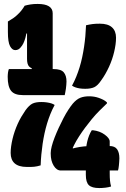

<svg xmlns="http://www.w3.org/2000/svg" viewBox="-20 -836 640 973"><path d="M345 -402Q357 -424 366.5 -447.5Q376 -471 383.5 -495.5Q391 -520 396.5 -546Q402 -572 406 -598.5Q410 -625 412.5 -652.5Q415 -680 416 -708Q425 -710 433 -711.5Q441 -713 448.5 -714Q456 -715 465 -715.5Q474 -716 486 -716Q527 -716 547.5 -697.5Q568 -679 568 -645Q568 -628 565.5 -610Q563 -592 558.5 -573Q554 -554 547.5 -535Q541 -516 532.5 -497.5Q524 -479 514 -461.5Q504 -444 493 -429Q475 -402 457.5 -394Q440 -386 412 -386Q396 -386 383.5 -388Q371 -390 361.5 -393.5Q352 -397 345 -402ZM257 -304Q245 -282 235.5 -258.5Q226 -235 218.5 -210Q211 -185 205.5 -159.5Q200 -134 196 -107Q192 -80 189.5 -53Q187 -26 186 2Q177 5 169 6.5Q161 8 153.5 9Q146 10 137 10Q128 10 116 10Q75 10 54.5 -8Q34 -26 34 -61Q34 -77 36.5 -95Q39 -113 43.5 -132Q48 -151 54.5 -170Q61 -189 69.5 -208Q78 -227 88 -244Q98 -261 109 -277Q128 -303 144.5 -311Q161 -319 189 -319Q205 -319 218 -317Q231 -315 240.5 -312Q250 -309 257 -304ZM25 -486H251Q289 -486 303 -469.5Q317 -453 317 -423Q317 -414 316 -405Q315 -396 314 -386.5Q313 -377 311 -369Q309 -361 308 -354H96Q53 -354 36 -376Q19 -398 19 -447Q19 -453 19.5 -458Q20 -463 20.5 -468.5Q21 -474 22.5 -478.5Q24 -483 25 -486ZM247 -466H140L141 -490Q132 -494 127 -499.5Q122 -505 119.5 -514.5Q117 -524 117 -538Q117 -545 117 -560Q117 -575 117 -593Q117 -611 117 -629Q117 -647 117 -662Q117 -677 117 -686L132 -666H98L115 -678Q113 -659 108.5 -643.5Q104 -628 98.5 -616.5Q93 -605 84 -595Q79 -589 72.5 -585.5Q66 -582 57 -582Q42 -582 31 -602Q20 -622 20 -674V-727Q34 -735 46.5 -743.5Q59 -752 69 -762Q80 -772 89 -783.5Q98 -795 105 -807Q111 -809 118.5 -810.5Q126 -812 134.5 -813.5Q143 -815 152 -815.5Q161 -816 171 -816Q209 -816 228 -804Q247 -792 247 -769Q247 -760 247 -737Q247 -714 247 -682.5Q247 -651 247 -617Q247 -583 247 -552Q247 -521 247 -498Q247 -475 247 -466ZM543 109Q537 111 530 112.5Q523 114 515 115Q507 116 499 116.5Q491 117 483 117Q446 117 430.5 102.5Q415 88 415 50V-56Q415 -75 417 -90.5Q419 -106 422.5 -120.5Q426 -135 431.5 -149Q437 -163 445 -176H451Q486 -172 511 -153.5Q536 -135 536 -119V43Q536 64 537.5 79.5Q539 95 543 109ZM578 28H288Q267 28 252 3.5Q237 -21 237 -57V-61Q237 -74 242 -94Q247 -114 256.5 -138.5Q266 -163 277.5 -188Q289 -213 301.5 -237Q314 -261 326.5 -280Q339 -299 349 -311Q368 -333 387 -340.5Q406 -348 432 -348Q445 -348 457 -346Q469 -344 480.5 -340Q492 -336 503 -330.5Q514 -325 522 -317V-312Q503 -294 483 -274Q463 -254 445 -232Q427 -210 411 -188.5Q395 -167 380.5 -144.5Q366 -122 355.5 -101Q345 -80 337 -59L349 -113V-50L319 -75Q344 -83 364.5 -87.5Q385 -92 405 -94Q425 -96 447 -96H535Q562 -96 573.5 -79.5Q585 -63 585 -34Q585 -24 584 -15Q583 -6 582.5 2.5Q582 11 580.5 17.5Q579 24 578 28Z"/></svg>

Font: Recursive Casual Black
Style: Regular
Weight: 900
Version: Version 1.047